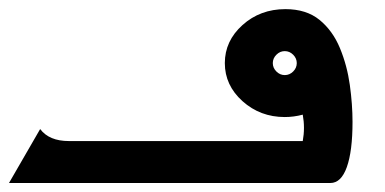

<svg xmlns="http://www.w3.org/2000/svg" viewBox="-20 -407 857 427"><path d="M0 0H714.7Q738.7 0 751.3 -35.3Q764 -70.7 764 -136Q764 -174.7 758 -218Q752 -261.3 736 -300Q720 -338.7 690.7 -362.7Q661.3 -386.7 614.7 -386.7Q558.7 -386.7 519.3 -351.3Q480 -316 480 -266.7Q480 -217.3 519.3 -182Q558.7 -146.7 613.3 -146.7Q633.3 -146.7 653.3 -152Q656 -137.3 656 -122.7Q656 -108 653.3 -93.3H133.3Q89.3 -93.3 69.3 -120ZM613.3 -240Q602.7 -240 594.7 -248Q586.7 -256 586.7 -266.7Q586.7 -277.3 594.7 -285.3Q602.7 -293.3 613.3 -293.3Q624 -293.3 632 -285.3Q640 -277.3 640 -266.7Q640 -256 632 -248Q624 -240 613.3 -240Z"/></svg>

Font: Qahiri
Style: Regular
Weight: 400
Designer: Khaled Hosny
Foundry: Alif Type
Version: Version 3.00